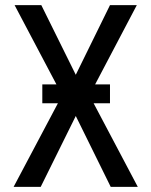

<svg xmlns="http://www.w3.org/2000/svg" viewBox="-20 -731 591 751"><path d="M410.2 -327.1H346.2L519 0H413.1L276.4 -277.3L139.2 0H33.2L206.5 -327.1H145.5V-400.9H200.7L37.1 -710.9H141.6L276.4 -438.5L410.2 -710.9H515.1L352.1 -400.9H410.2Z"/></svg>

Font: MAUL Condensed
Style: Condensed Regular
Weight: 400
Designer: MAUL
Version: Version 1.0; 2020; ttfautohint (v1.8.3)